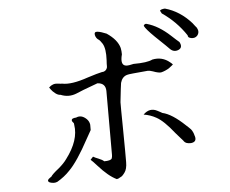

<svg xmlns="http://www.w3.org/2000/svg" viewBox="-55 -846 1109 927"><g transform="rotate(-5 500.0 -382.0)"><path d="M920 -637Q909 -626 891 -629Q891 -629 888 -630Q885 -631 880 -633Q875 -638 875 -644Q829 -713 760 -760Q752 -774 753 -775Q759 -781 777 -782Q849 -762 904 -700Q909 -693 914 -687Q919 -681 923 -676Q935 -654 920 -637ZM824 -577Q801 -568 783 -587Q781 -590 717 -651Q675 -692 668 -708Q673 -719 683 -716Q712 -708 740 -691Q768 -674 795 -649Q809 -636 818.5 -627.5Q828 -619 833 -615Q848 -587 824 -577ZM482 16Q476 18 474 18Q434 -1 386 -55Q376 -66 368.5 -74Q361 -82 356 -86L369 -100Q374 -97 380.5 -94Q387 -91 395 -88Q413 -81 421 -73Q452 -73 458 -83Q461 -91 461 -100V-411Q460 -449 421 -451Q377 -435 351 -425Q325 -415 317 -411Q278 -395 239 -411Q227 -411 214 -421Q201 -431 194 -441L187 -451Q206 -470 231 -466Q238 -465 243 -464.5Q248 -464 252 -464Q296 -455 377 -483Q402 -491 419.5 -496Q437 -501 447 -503Q466 -503 473 -521Q474 -524 474 -529Q474 -534 474 -541Q474 -548 475 -558Q478 -614 463 -639Q459 -644 455.5 -649.5Q452 -655 447 -659Q433 -667 429 -684Q426 -701 443 -699Q460 -697 486 -686Q537 -652 548 -611Q551 -596 551 -580Q537 -527 567 -524Q579 -523 603 -529Q670 -529 695 -542Q743 -552 780 -521Q783 -519 786 -516Q789 -513 792 -510Q792 -510 787 -505.5Q782 -501 771 -493Q753 -482 734 -477Q722 -474 693 -485Q678 -490 669 -490Q623 -486 597.5 -483.5Q572 -481 567 -479Q543 -472 535 -443Q534 -436 531 -413Q528 -390 524 -350Q524 -341 524 -309.5Q524 -278 525 -225Q526 -157 526 -115.5Q526 -74 526 -60Q526 -26 513 -9Q510 -5 507 -1.5Q504 2 500 6Q500 6 495.5 8.5Q491 11 482 16ZM846 -124Q821 -123 812 -136Q811 -137 811 -138Q805 -145 796 -155Q787 -165 775 -179Q726 -241 691 -260Q663 -276 630 -281Q662 -313 699 -293Q703 -291 710.5 -287Q718 -283 721 -281Q767 -271 830 -211Q833 -209 842 -200L852 -190Q857 -184 861 -175Q865 -166 866 -160L868 -154Q875 -127 846 -124ZM187 6Q171 13 151 6Q131 -3 158 -20Q159 -21 160 -21Q167 -33 199 -58Q225 -80 239 -100Q304 -186 292 -261Q292 -266 291 -269Q275 -285 288 -292Q296 -295 304 -295Q330 -307 355 -283Q367 -271 369 -255V-229Q365 -222 359.5 -212Q354 -202 346 -188Q318 -136 293.5 -99.5Q269 -63 249 -43Q235 -28 219.5 -16Q204 -4 187 6Z"/></g></svg>

Font: New Tegomin
Style: Regular
Weight: 400
Designer: Kyosuke Nagai
Version: Version 1.000